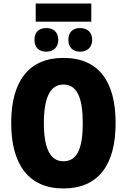

<svg xmlns="http://www.w3.org/2000/svg" viewBox="-20 -1051 714 1081"><path d="M494 -1031H181V-929H494ZM241 -893C198 -893 174 -870 174 -826C174 -785 198 -760 241 -760C281 -760 308 -785 308 -826C308 -870 281 -893 241 -893ZM431 -893C390 -893 365 -870 365 -826C365 -785 390 -760 431 -760C471 -760 499 -785 499 -826C499 -870 471 -893 431 -893ZM631 -358C631 -593 535 -725 337 -725C141 -725 43 -592 43 -359C43 -124 142 10 337 10C535 10 631 -124 631 -358ZM227 -358C227 -500 262 -575 337 -575C413 -575 446 -502 446 -358C446 -214 414 -143 337 -143C262 -143 227 -217 227 -358Z"/></svg>

Font: Noto Sans Condensed Black
Style: Regular
Weight: 900
Width: 3
Designer: Monotype Design Team
Foundry: Monotype Imaging Inc.
Version: Version 2.013